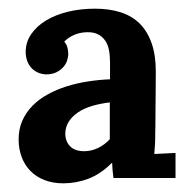

<svg xmlns="http://www.w3.org/2000/svg" viewBox="-20 -406 433 438"><path d="M230.5 -172.4Q209.5 -169.9 190.9 -164.6Q172.4 -159.2 158.7 -150.1Q145 -141.1 137 -128.7Q128.9 -116.2 128.9 -100.1Q129.4 -89.4 133.1 -82Q136.7 -74.7 142.3 -70.1Q147.9 -65.4 155.5 -63.2Q163.1 -61 170.9 -61Q188.5 -61 203.6 -68.4Q218.8 -75.7 230.5 -88.4ZM38.6 -287.6Q38.6 -309.6 51 -327.9Q63.5 -346.2 84.7 -359.1Q106 -372.1 134.8 -379.2Q163.6 -386.2 196.8 -386.2Q229.5 -386.2 255.4 -377.9Q281.2 -369.6 298.8 -352.1Q316.4 -334.5 325.9 -307.4Q335.4 -280.3 335.4 -243.2Q335.4 -224.1 335.2 -209.7Q335 -195.3 335 -181.9Q335 -168.5 334.7 -153.8Q334.5 -139.2 334.5 -120.1Q334.5 -114.7 334.2 -107.2Q334 -99.6 334 -90.8Q334 -82 333.3 -72.8Q332.5 -63.5 332 -54.7L380.4 -57.1V0H238.8Q237.3 -10.7 236.8 -17.8Q236.3 -24.9 235.8 -34.2H234.9Q209.5 -8.8 181.6 1.7Q153.8 12.2 124.5 12.2Q100.1 12.2 81.1 4.6Q62 -2.9 49.1 -16.4Q36.1 -29.8 29.3 -48.1Q22.5 -66.4 22.5 -87.9Q22.5 -111.3 30.8 -130.4Q39.1 -149.4 54 -164.6Q68.8 -179.7 88.9 -190.7Q108.9 -201.7 132.1 -209Q155.3 -216.3 180.7 -220.2Q206.1 -224.1 231 -225.1V-264.2Q231 -279.3 228.5 -292Q226.1 -304.7 219.7 -313.7Q213.4 -322.8 203.1 -327.9Q192.9 -333 177.7 -332.5Q162.1 -332 149.2 -326.4Q136.2 -320.8 126.5 -311Q132.3 -304.7 134 -296.9Q135.7 -289.1 135.7 -283.2Q135.7 -275.4 132.8 -267.1Q129.9 -258.8 123.5 -252Q117.2 -245.1 107.7 -240.7Q98.1 -236.3 85 -236.3Q74.2 -236.8 65.4 -241Q56.6 -245.1 50.8 -252Q44.9 -258.8 41.7 -268.1Q38.6 -277.3 38.6 -287.6Z"/></svg>

Font: Parastoo Print
Style: Print-Bold
Weight: 700
Foundry: Saber Rastikerdar (saber.rastikerdar@gmail.com)
Version: Version 1.0.0-alpha3